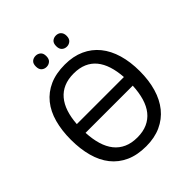

<svg xmlns="http://www.w3.org/2000/svg" viewBox="-240 -1054 1222 1222"><g transform="rotate(-45 371.0 -443.0)"><path d="M680.2 -357.9Q680.2 -274.9 660.4 -207.3Q640.6 -139.6 601.6 -91.3Q562.5 -43 504.6 -16.6Q446.8 9.8 371.1 9.8Q291.5 9.8 233.2 -16.6Q174.8 -43 136.5 -91.3Q98.1 -139.6 79.6 -207.8Q61 -275.9 61 -358.9Q61 -441.9 79.6 -509.5Q98.1 -577.1 136.7 -625Q175.3 -672.9 233.6 -699Q292 -725.1 372.1 -725.1Q447.3 -725.1 504.9 -699Q562.5 -672.9 601.6 -624.8Q640.6 -576.7 660.4 -509Q680.2 -441.4 680.2 -357.9ZM371.1 -69.8Q422.9 -69.8 461.4 -87.2Q500 -104.5 526.1 -137.2Q552.2 -169.9 566.2 -217.3Q580.1 -264.6 583 -324.2H158.2Q161.1 -264.6 175.3 -217.3Q189.5 -169.9 215.6 -137.2Q241.7 -104.5 280.3 -87.2Q318.8 -69.8 371.1 -69.8ZM372.1 -645Q320.8 -645 282.7 -628.7Q244.6 -612.3 218.3 -581.1Q191.9 -549.8 177 -504.9Q162.1 -460 158.2 -402.8H582Q578.1 -460 563.7 -504.9Q549.3 -549.8 523.7 -581.1Q498 -612.3 460.2 -628.7Q422.4 -645 372.1 -645ZM232.9 -846.2Q232.9 -872.6 246.6 -884.3Q260.3 -896 279.8 -896Q298.8 -896 313 -884Q327.1 -872.1 327.1 -846.2Q327.1 -820.3 313 -808.1Q298.8 -795.9 279.8 -795.9Q260.3 -795.9 246.6 -808.1Q232.9 -820.3 232.9 -846.2ZM416 -846.2Q416 -872.6 429.7 -884.3Q443.4 -896 462.9 -896Q472.2 -896 480.7 -893.1Q489.3 -890.1 495.6 -884Q502 -877.9 505.9 -868.7Q509.8 -859.4 509.8 -846.2Q509.8 -820.3 495.6 -808.1Q481.4 -795.9 462.9 -795.9Q443.4 -795.9 429.7 -808.1Q416 -820.3 416 -846.2Z"/></g></svg>

Font: Droid Sans
Style: Regular
Weight: 400
Foundry: Ascender Corporation
Version: Version 1.00 build 114